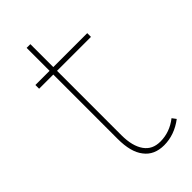

<svg xmlns="http://www.w3.org/2000/svg" viewBox="-204 -679 728 728"><g transform="rotate(-45 160.0 -315.0)"><path d="M315 -37 303 -53C275 -31 244 -20 211 -20C182 -20 161 -30 146 -51C131 -72 123 -102 123 -142V-487H305V-507H123V-630H103V-507H27V-487H103V-142C103 -95 112 -60 131 -36C149 -12 176 0 211 0C247 0 282 -12 315 -37Z"/></g></svg>

Font: Argentum Sans Thin
Style: Regular
Weight: 250
Designer: Julieta Ulanovsky
Foundry: Julieta Ulanovsky
Version: Version 5.001;February 15, 2019;FontCreator 11.5.0.2425 64-b